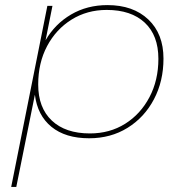

<svg xmlns="http://www.w3.org/2000/svg" viewBox="-20 -540 711 754"><path d="M330 3Q237 3 182 -42Q127 -87 117 -168L44 194H24L166 -517H186L159 -382Q196 -446 259 -483Q322 -520 402 -520Q503 -520 562.5 -463.5Q622 -407 622 -310Q622 -221 584.5 -150Q547 -79 481 -38Q415 3 330 3ZM333 -16Q411 -16 471.5 -54Q532 -92 567 -158.5Q602 -225 602 -309Q602 -401 548.5 -451Q495 -501 399 -501Q322 -501 261 -463Q200 -425 165 -359Q130 -293 130 -208Q130 -117 183.5 -66.5Q237 -16 333 -16Z"/></svg>

Font: Montserrat Thin
Style: Italic
Weight: 100
Italic angle: -11.3°
Designer: Julieta Ulanovsky
Foundry: Julieta Ulanovsky
Version: Version 9.000; ttfautohint (v1.8.4.7-5d5b)